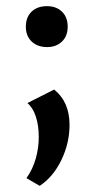

<svg xmlns="http://www.w3.org/2000/svg" viewBox="-20 -411 318 624"><path d="M64 -324Q64 -355 82.5 -373Q101 -391 133 -391Q163 -391 181.5 -373Q200 -355 200 -324Q200 -294 181.5 -276Q163 -258 133 -258Q102 -258 83 -276Q64 -294 64 -324ZM66 168Q86 140 96 105Q106 70 106 34Q106 -3 96.5 -32Q87 -61 69 -76L156 -120Q206 -80 206 -5Q206 54 179.5 109Q153 164 109 193Z"/></svg>

Font: Ysabeau SC Semibold
Style: Regular
Weight: 600
Designer: Christian Thalmann (Catharsis Fonts)
Version: Version 0.003